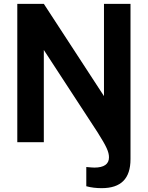

<svg xmlns="http://www.w3.org/2000/svg" viewBox="-20 -740 769 999"><path d="M521 -240 208 -720H70V0H208V-480L488 -51C534 22 547 50 547 79C547 114 521 132 471 132C461 132 454 131 429 129V229C454 236 482 239 509 239C610 239 659 189 659 88V-720H521Z"/></svg>

Font: Manrope ExtraBold
Style: Regular
Weight: 800
Designer: Mikhail Sharanda
Foundry: Mikhail Sharanda
Version: Version 4.505